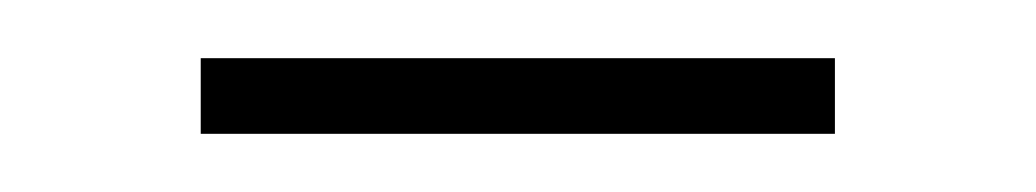

<svg xmlns="http://www.w3.org/2000/svg" viewBox="-20 -330 356 66"><path d="M49 -310V-284H267V-310Z"/></svg>

Font: Noto Sans Gurmukhi UI Thin
Style: Regular
Weight: 100
Designer: Jelle Bosma - Monotype Design Team
Foundry: Monotype Imaging Inc.
Version: Version 2.004